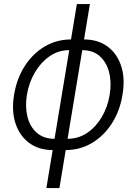

<svg xmlns="http://www.w3.org/2000/svg" viewBox="-20 -748 692 972"><path d="M246.6 11.7Q177.2 11.7 128.4 -23.9Q79.6 -59.6 58.6 -122.8Q37.6 -186 51.3 -268.1Q64.9 -351.1 105.7 -414.3Q146.5 -477.5 206.8 -512.9Q267.1 -548.3 339.4 -548.3H405.3Q475.1 -548.3 523.7 -512.9Q572.3 -477.5 593.3 -414.3Q614.3 -351.1 600.1 -268.1Q586.9 -186 546.1 -122.8Q505.4 -59.6 445.1 -23.9Q384.8 11.7 312.5 11.7ZM255.9 -45.4H322.3Q377.4 -45.4 421.9 -75.7Q466.3 -106 495.8 -156.5Q525.4 -207 535.2 -268.1Q545.4 -329.6 532.7 -380.6Q520 -431.6 485.8 -462.9Q451.7 -494.1 396.5 -494.1H330.1Q275.4 -494.1 230.7 -462.9Q186 -431.6 156.2 -380.6Q126.5 -329.6 116.2 -268.1Q106.4 -207 119.1 -156.5Q131.8 -106 166.5 -75.7Q201.2 -45.4 255.9 -45.4ZM214.8 204.1 369.1 -727.5H435.1L280.8 204.1Z"/></svg>

Font: Inter 17pt Light
Style: Italic
Weight: 300
Italic angle: -9.3988°
Version: Version 4.001;git-66647c0bb